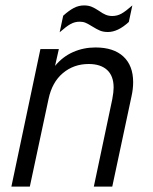

<svg xmlns="http://www.w3.org/2000/svg" viewBox="-20 -688 563 708"><path d="M129 -507H197L183 -445Q211 -479 249.5 -496Q288 -513 332 -513Q399 -513 435 -479.5Q471 -446 471 -385Q471 -360 465 -333L394 0H326L394 -322Q399 -349 399 -365Q399 -408 375 -430Q351 -452 307 -452Q252 -452 212 -418.5Q172 -385 159 -323L90 0H22ZM213 -630Q234 -649 252 -658.5Q270 -668 290 -668Q306 -668 318 -663Q330 -658 345 -648Q359 -638 370 -633.5Q381 -629 394 -629Q412 -629 427.5 -637.5Q443 -646 468 -668L455 -607Q415 -570 378 -570Q361 -570 349 -575Q337 -580 321 -590Q305 -600 295.5 -604Q286 -608 274 -608Q256 -608 240.5 -599.5Q225 -591 200 -569Z"/></svg>

Font: D-DIN
Style: DIN-Italic
Weight: 400
Italic angle: -12°
Designer: Charles Nix
Foundry: Datto Inc.
Version: Version 1.00